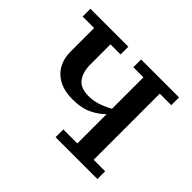

<svg xmlns="http://www.w3.org/2000/svg" viewBox="-122 -699 873 873"><g transform="rotate(45 314.5 -262.5)"><path d="M16 -525H260V-475H195V-345Q195 -297 217 -267.5Q239 -238 291 -238Q322 -238 351.5 -248Q381 -258 407 -273V-475H342V-525H586V-475H512V-50H586V0H317V-50H407V-238Q380 -211 342.5 -193.5Q305 -176 250 -176Q174 -176 132 -216Q90 -256 90 -324V-475H16Z"/></g></svg>

Font: PT Serif Caption
Style: Regular
Weight: 400
Designer: A.Korolkova, O.Umpeleva, V.Yefimov
Foundry: ParaType Ltd
Version: Version 1.000W OFL